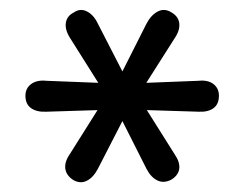

<svg xmlns="http://www.w3.org/2000/svg" viewBox="-20 -726 491 385"><path d="M127 -365Q113 -374 111 -387.5Q109 -401 120 -417L188 -525L201 -506L73 -502Q54 -501 42.5 -509Q31 -517 31 -534Q31 -549 42.5 -557.5Q54 -566 73 -564L201 -559L189 -541L121 -649Q110 -666 112 -680Q114 -694 128 -701Q141 -710 154.5 -703Q168 -696 176 -679L231 -572H220L274 -679Q283 -696 296.5 -703Q310 -710 324 -701Q338 -693 339.5 -679Q341 -665 330 -649L262 -542L250 -559L378 -564Q397 -566 408 -557.5Q419 -549 419 -534Q419 -517 408 -509Q397 -501 378 -502L250 -506L262 -525L330 -417Q341 -401 339.5 -388Q338 -375 324 -366Q309 -358 296 -364Q283 -370 274 -387L220 -494H231L176 -387Q167 -370 154 -363.5Q141 -357 127 -365Z"/></svg>

Font: Nunito Medium
Style: Regular
Weight: 500
Designer: Vernon Adams
Foundry: Vernon Adams
Version: Version 3.601